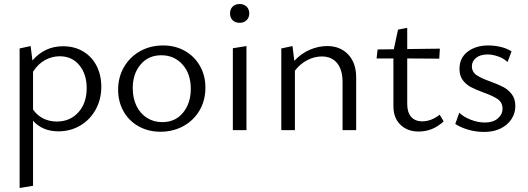

<svg xmlns="http://www.w3.org/2000/svg" viewBox="-20 -650 2635 959"><path d="M145 -47V278L78 289V-408L133 -420L142 -348Q203 -419 295 -419Q352 -419 395.5 -393Q439 -367 462.5 -321Q486 -275 486 -217Q486 -154 458 -103Q430 -52 381 -23Q332 6 272 6Q192 6 145 -47ZM264 -43Q330 -43 371.5 -89Q413 -135 413 -210Q413 -279 376.5 -324Q340 -369 278 -369Q241 -369 206 -350.5Q171 -332 145 -292V-103Q166 -73 196.5 -58Q227 -43 264 -43Z M570 -202Q570 -265 599.5 -315.5Q629 -366 680 -394.5Q731 -423 795 -423Q855 -423 903 -396Q951 -369 978.5 -321Q1006 -273 1006 -213Q1006 -149 977 -99Q948 -49 896.5 -20.5Q845 8 781 8Q721 8 672.5 -19Q624 -46 597 -94Q570 -142 570 -202ZM933 -206Q933 -282 891.5 -328Q850 -374 786 -374Q721 -374 682 -327.5Q643 -281 643 -210Q643 -159 662 -120.5Q681 -82 714.5 -61Q748 -40 790 -40Q856 -40 894.5 -87.5Q933 -135 933 -206Z M1143 -409 1211 -420V0H1143ZM1129 -583Q1129 -604 1142 -617Q1155 -630 1177 -630Q1198 -630 1211.5 -617Q1225 -604 1225 -583Q1225 -562 1211.5 -549Q1198 -536 1177 -536Q1155 -536 1142 -549Q1129 -562 1129 -583Z M1587 -368Q1551 -368 1515.5 -350Q1480 -332 1453 -297V0H1385V-408L1441 -420L1450 -346Q1484 -383 1527.5 -401.5Q1571 -420 1614 -420Q1679 -420 1719 -378Q1759 -336 1759 -263V0H1691V-240Q1691 -301 1664 -334.5Q1637 -368 1587 -368Z M1945 -120V-358H1861L1866 -403L1947 -404L1968 -502L2014 -511V-405L2177 -407L2174 -357L2014 -358V-131Q2014 -89 2033.5 -66.5Q2053 -44 2089 -44Q2134 -44 2176 -77L2196 -44Q2142 7 2071 7Q2015 7 1980 -27Q1945 -61 1945 -120Z M2254 -31 2274 -87Q2297 -65 2332.5 -51.5Q2368 -38 2402 -38Q2442 -38 2466 -58Q2490 -78 2490 -107Q2490 -138 2466.5 -154.5Q2443 -171 2395 -188Q2355 -203 2332 -215Q2309 -227 2292 -249Q2275 -271 2275 -306Q2275 -361 2316 -392Q2357 -423 2419 -423Q2451 -423 2482 -415.5Q2513 -408 2535 -393L2515 -340Q2497 -358 2468.5 -368Q2440 -378 2415 -378Q2379 -378 2358 -361Q2337 -344 2337 -319Q2337 -291 2360 -275Q2383 -259 2429 -243Q2470 -228 2494.5 -215Q2519 -202 2536.5 -179Q2554 -156 2554 -120Q2554 -85 2535 -55.5Q2516 -26 2481 -8.5Q2446 9 2399 9Q2356 9 2317.5 -2.5Q2279 -14 2254 -31Z"/></svg>

Font: LXGW Bright TC
Style: Regular
Weight: 400
Designer: Christian Thalmann (Catharsis Fonts)
Foundry: LXGW / Christian Thalmann (Catharsis Fonts) / Fontworks Inc.
Version: Version 5.501